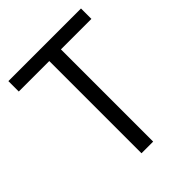

<svg xmlns="http://www.w3.org/2000/svg" viewBox="-189 -767 873 873"><g transform="rotate(-45 247.5 -330.0)"><path d="M210 0V-593H14V-660H481V-593H285V0Z"/></g></svg>

Font: Bricolage Grotesque 48pt Light
Style: Regular
Weight: 300
Designer: Mathieu Triay
Foundry: Atelier Triay
Version: Version 1.000; ttfautohint (v1.8.4.7-5d5b);gftools[0.9.32]